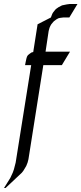

<svg xmlns="http://www.w3.org/2000/svg" viewBox="-28 -672 410 966"><path d="M-7.8 273.9 23.9 223.1 36.1 196.8 42 180.2 50.8 146 128.9 -344.2H98.1L101.1 -359.9L105 -377.9L107.9 -387.2L112.8 -395L123 -402.8L130.9 -408.2L139.2 -410.2L161.1 -549.8L228 -584L234.9 -602.1L238.8 -608.9L250 -623L253.9 -627L267.1 -636.2L284.2 -645L308.1 -649.9L323.2 -651.9H361.8L320.8 -584H290L273.9 -582L266.1 -580.1L256.8 -575.2L244.1 -565.9L240.2 -562L230 -549.8L225.1 -541L221.2 -532.2L216.8 -516.1L201.2 -412.1H324.2L283.2 -344.2H189.9L115.2 128.9L110.8 146L104 163.1L90.8 185.1L88.9 188L82 196.8L0 273.9Z"/></svg>

Font: Petahja
Style: Italic
Weight: 400
Designer: T. Christopher White
Version: Version 1.1